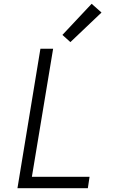

<svg xmlns="http://www.w3.org/2000/svg" viewBox="-20 -992 616 1012"><path d="M72 0H443L452 -60H148L260 -735H193ZM351 -770 515 -926 463 -972 309 -808Z"/></svg>

Font: Iosevka Sparkle Light
Style: Italic
Weight: 300
Italic angle: -9°
Designer: Belleve Invis
Foundry: Belleve Invis
Version: Version 4.5.0; ttfautohint (v1.8.3)